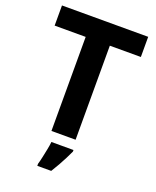

<svg xmlns="http://www.w3.org/2000/svg" viewBox="-168 -810 915 1128"><g transform="rotate(20 289.5 -246.5)"><path d="M365 0H214V-588H20V-714H559V-588H365ZM374 71Q364 93 351.5 117.5Q339 142 324.5 168Q310 194 293 221H206V208Q212 188 217.5 162Q223 136 228.5 109Q234 82 236 61H374Z"/></g></svg>

Font: Noto Sans Devanagari
Style: Bold
Weight: 700
Version: Version 2.003